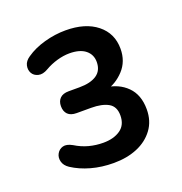

<svg xmlns="http://www.w3.org/2000/svg" viewBox="-88 -787 556 586"><g transform="rotate(-20 190.0 -493.5)"><path d="M186 -278Q147 -278 113 -287.5Q79 -297 53 -314Q38 -324 34.5 -338Q31 -352 37.5 -363.5Q44 -375 56.5 -378.5Q69 -382 87 -372Q108 -359 130.5 -353Q153 -347 177 -347Q211 -347 232.5 -362Q254 -377 254 -408Q254 -437 233.5 -448.5Q213 -460 178 -460H131Q112 -460 102.5 -469.5Q93 -479 93 -496Q93 -512 102.5 -521.5Q112 -531 131 -531H166Q202 -531 222 -544.5Q242 -558 242 -586Q242 -610 224 -624.5Q206 -639 172 -639Q153 -639 132 -633Q111 -627 92 -616Q75 -606 61 -609.5Q47 -613 41 -624Q35 -635 38 -648.5Q41 -662 56 -672Q82 -690 116.5 -699.5Q151 -709 185 -709Q249 -709 286.5 -679Q324 -649 324 -599Q324 -558 298.5 -530.5Q273 -503 238 -494V-504Q282 -499 309 -472Q336 -445 336 -398Q336 -360 316 -333Q296 -306 262.5 -292Q229 -278 186 -278Z"/></g></svg>

Font: Nunito ExtraLight SemiBold
Style: Regular
Weight: 600
Version: Version 3.602